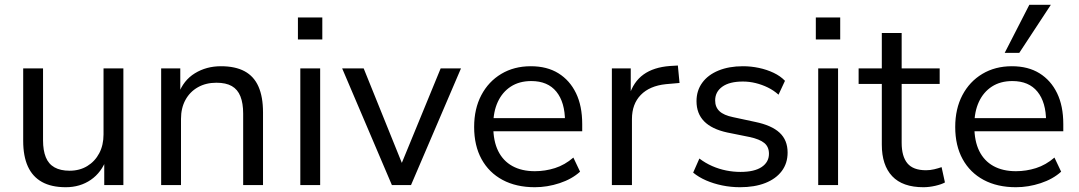

<svg xmlns="http://www.w3.org/2000/svg" viewBox="-20 -774 4512 803"><path d="M255 9Q195 9 155.5 -13Q116 -35 96.5 -78Q77 -121 77 -185V-488H160V-187Q160 -145 171.5 -116.5Q183 -88 208 -74Q233 -60 271 -60Q313 -60 345 -79.5Q377 -99 395 -133Q413 -167 413 -212V-488H496V0H416V-111H426Q405 -53 360 -22Q315 9 255 9Z M654 0V-488H734V-380H726Q747 -438 795 -467.5Q843 -497 904 -497Q964 -497 1003 -476Q1042 -455 1061 -412Q1080 -369 1080 -304V0H997V-299Q997 -342 985.5 -371Q974 -400 949.5 -414Q925 -428 885 -428Q841 -428 807.5 -409Q774 -390 755.5 -356Q737 -322 737 -277V0Z M1226 -609V-701H1328V-609ZM1236 0V-488H1319V0Z M1619 0 1411 -488H1501L1671 -67H1650L1823 -488H1908L1699 0Z M2217 9Q2139 9 2082 -21.5Q2025 -52 1994 -108.5Q1963 -165 1963 -243Q1963 -319 1993 -376Q2023 -433 2076.5 -465Q2130 -497 2200 -497Q2268 -497 2315.5 -467.5Q2363 -438 2389 -384.5Q2415 -331 2415 -255V-225H2026V-280H2360L2343 -266Q2343 -346 2307 -390.5Q2271 -435 2202 -435Q2152 -435 2116.5 -412Q2081 -389 2062 -348Q2043 -307 2043 -252V-245Q2043 -184 2063.5 -142.5Q2084 -101 2123 -79.5Q2162 -58 2217 -58Q2260 -58 2301 -71Q2342 -84 2378 -115L2406 -56Q2372 -25 2320.5 -8Q2269 9 2217 9Z M2539 0V-488H2618V-373H2611Q2629 -432 2671.5 -462.5Q2714 -493 2782 -498L2815 -500L2822 -427L2765 -422Q2697 -415 2660 -377Q2623 -339 2623 -276V0Z M3075 9Q3037 9 3000.5 1.5Q2964 -6 2933 -19.5Q2902 -33 2879 -52L2905 -111Q2930 -92 2958.5 -79.5Q2987 -67 3017 -61Q3047 -55 3077 -55Q3135 -55 3165.5 -75.5Q3196 -96 3196 -131Q3196 -160 3176.5 -176Q3157 -192 3115 -201L3021 -220Q2957 -234 2925 -266.5Q2893 -299 2893 -351Q2893 -395 2917 -428Q2941 -461 2985 -479Q3029 -497 3087 -497Q3121 -497 3154 -490Q3187 -483 3215.5 -469.5Q3244 -456 3263 -436L3236 -378Q3216 -396 3191.5 -408Q3167 -420 3140.5 -426.5Q3114 -433 3087 -433Q3031 -433 3001 -411.5Q2971 -390 2971 -354Q2971 -326 2989 -309Q3007 -292 3046 -284L3139 -264Q3207 -250 3240.5 -219Q3274 -188 3274 -136Q3274 -91 3249.5 -58.5Q3225 -26 3180.5 -8.5Q3136 9 3075 9Z M3392 -609V-701H3494V-609ZM3402 0V-488H3485V0Z M3842 9Q3755 9 3711.5 -37Q3668 -83 3668 -169V-423H3571V-488H3668V-636H3751V-488H3910V-423H3751V-177Q3751 -120 3775 -91Q3799 -62 3853 -62Q3870 -62 3887 -66Q3904 -70 3918 -75L3932 -11Q3918 -3 3892 3Q3866 9 3842 9Z M4229 9Q4151 9 4094 -21.5Q4037 -52 4006 -108.5Q3975 -165 3975 -243Q3975 -319 4005 -376Q4035 -433 4088.5 -465Q4142 -497 4212 -497Q4280 -497 4327.5 -467.5Q4375 -438 4401 -384.5Q4427 -331 4427 -255V-225H4038V-280H4372L4355 -266Q4355 -346 4319 -390.5Q4283 -435 4214 -435Q4164 -435 4128.5 -412Q4093 -389 4074 -348Q4055 -307 4055 -252V-245Q4055 -184 4075.5 -142.5Q4096 -101 4135 -79.5Q4174 -58 4229 -58Q4272 -58 4313 -71Q4354 -84 4390 -115L4418 -56Q4384 -25 4332.5 -8Q4281 9 4229 9ZM4182 -553 4285 -754H4375L4243 -553Z"/></svg>

Font: Nunito Sans 12pt ExtraLight 11pt
Style: Regular
Weight: 400
Version: Version 3.101;gftools[0.9.27]